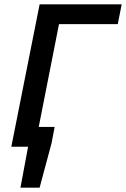

<svg xmlns="http://www.w3.org/2000/svg" viewBox="-20 -674 579 882"><path d="M74 188 109 0H77L95 -91H231L217 -17L162 188ZM32 0 162 -654H539L521 -563H251L140 0Z"/></svg>

Font: Source Sans 3 SemiBold
Style: Italic
Weight: 600
Italic angle: -11°
Designer: Paul D. Hunt
Foundry: Adobe
Version: Version 3.046;hotconv 1.0.118;makeotfexe 2.5.65603